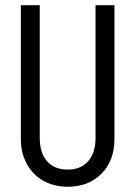

<svg xmlns="http://www.w3.org/2000/svg" viewBox="-20 -710 520 738"><path d="M147 -15.1Q106 -37.6 83 -80.1Q60.1 -122.1 60.1 -175.8V-689.9H132.8V-180.2Q132.8 -121.1 161.6 -89.4Q189.9 -58.1 240.2 -58.1Q290 -58.1 318.4 -89.8Q347.2 -122.6 347.2 -180.2V-689.9H419.9V-175.8Q419.9 -92.8 370.1 -42.5Q320.3 7.8 240.2 7.8Q188.5 7.8 147 -15.1Z"/></svg>

Font: D-DIN Condensed
Style: Regular
Weight: 400
Width: 3
Designer: Charles Nix
Foundry: Datto Inc.
Version: Version 1.00